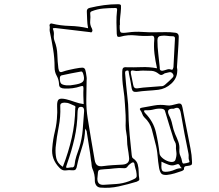

<svg xmlns="http://www.w3.org/2000/svg" viewBox="-20 -841 1040 911"><path d="M398 -707Q394 -728 393.5 -747.5Q393 -767 392 -786Q391 -801 407 -804Q440 -812 473 -816.5Q506 -821 540 -821Q554 -821 554 -814Q554 -807 554 -801Q553 -782 550.5 -762.5Q548 -743 549 -723Q549 -723 548.5 -722.5Q548 -722 548 -721Q547 -692 553 -687.5Q559 -683 587 -687Q621 -692 654.5 -689.5Q688 -687 722 -688Q744 -688 765.5 -688.5Q787 -689 809 -686Q830 -685 828 -663Q827 -629 824.5 -595.5Q822 -562 820 -528Q819 -522 820.5 -515.5Q822 -509 821 -503Q820 -469 792.5 -444Q765 -419 731 -415Q705 -412 679.5 -410.5Q654 -409 628 -405Q618 -404 612.5 -407.5Q607 -411 605 -421Q602 -438 599 -456Q596 -474 592 -491Q591 -496 590.5 -502Q590 -508 582 -506Q575 -505 574 -499.5Q573 -494 574 -489Q576 -463 578.5 -437Q581 -411 584 -385Q589 -347 589.5 -308Q590 -269 593 -231Q595 -200 598.5 -168.5Q602 -137 605 -105Q606 -101 606.5 -97Q607 -93 611 -90Q629 -78 633.5 -61Q638 -44 638 -26Q638 -8 641 9Q642 13 638 16Q634 19 629 21Q586 34 543 43.5Q500 53 455 49Q442 47 436 37.5Q430 28 430 17Q431 -14 418 -42Q415 -50 414.5 -60Q414 -70 412 -79Q408 -114 402 -149Q396 -184 391 -219Q390 -221 388.5 -223.5Q387 -226 384 -231Q383 -182 368.5 -139.5Q354 -97 345 -53Q344 -45 340 -38.5Q336 -32 323 -33Q308 -35 292 -32.5Q276 -30 262 -45Q222 -86 228 -139Q231 -179 240.5 -218Q250 -257 251 -297Q252 -307 251.5 -316.5Q251 -326 251 -336Q250 -363 259 -369.5Q268 -376 294 -370Q314 -365 334.5 -357.5Q355 -350 377 -347Q376 -367 375.5 -385Q375 -403 376 -421Q376 -431 373 -432.5Q370 -434 361 -431Q326 -419 286 -421Q275 -421 267.5 -425.5Q260 -430 260 -443Q259 -464 249 -481.5Q239 -499 239 -521Q239 -565 232 -607.5Q225 -650 216 -693Q215 -700 216 -706.5Q217 -713 215 -720Q214 -723 217.5 -727Q221 -731 227 -729Q268 -719 311.5 -718Q355 -717 398 -707ZM725 -517Q717 -552 713 -585.5Q709 -619 712 -653Q713 -661 710 -667Q707 -673 694 -671Q659 -669 623 -673Q587 -677 552 -667Q544 -665 539.5 -666.5Q535 -668 534 -680Q533 -707 532.5 -734Q532 -761 535 -788Q536 -793 535.5 -798Q535 -803 527 -803Q498 -803 469.5 -800.5Q441 -798 414 -787Q408 -784 408 -778Q410 -760 408 -741.5Q406 -723 416 -706Q418 -702 418.5 -698.5Q419 -695 417 -691Q414 -686 410.5 -687.5Q407 -689 403 -689Q363 -694 323.5 -698.5Q284 -703 243 -708Q239 -708 234 -707.5Q229 -707 232 -701Q237 -688 235.5 -674Q234 -660 239 -646Q251 -615 252 -582Q253 -549 257 -517Q259 -504 263.5 -500.5Q268 -497 278 -501Q292 -506 306 -509Q320 -512 334 -515Q360 -520 370.5 -520Q381 -520 384.5 -510Q388 -500 391 -475Q391 -471 391.5 -467.5Q392 -464 391 -459Q390 -414 389.5 -369Q389 -324 396 -280Q404 -231 412 -182Q420 -133 429 -83Q432 -64 441.5 -57Q451 -50 470 -53Q493 -56 516 -57.5Q539 -59 562 -60Q598 -63 592 -97Q590 -117 586.5 -136.5Q583 -156 583 -175Q583 -193 579.5 -210Q576 -227 576 -245Q577 -270 576 -294.5Q575 -319 573 -344Q571 -383 565 -422Q559 -461 560 -501Q560 -513 564 -518Q568 -523 579 -522Q615 -521 651.5 -522.5Q688 -524 725 -517ZM738 -521Q737 -508 744.5 -506Q752 -504 762 -508Q768 -510 775 -512Q782 -514 788 -512Q798 -508 800 -513Q802 -518 803 -522Q805 -556 806.5 -589Q808 -622 810 -655Q812 -669 800 -669Q786 -669 772.5 -671Q759 -673 745 -671Q727 -670 727 -650Q727 -618 731 -586Q735 -554 738 -521ZM744 -432Q754 -431 763.5 -439.5Q773 -448 783 -457Q791 -465 799 -473Q807 -481 800 -491Q793 -501 782 -498Q771 -495 761 -493Q760 -492 758.5 -491Q757 -490 755 -489Q744 -481 734 -490Q717 -504 698 -505Q679 -506 659 -506Q648 -506 637 -504.5Q626 -503 614 -506Q607 -508 603 -505Q599 -502 601 -492Q604 -479 606.5 -465.5Q609 -452 612 -438Q615 -419 633 -422Q659 -426 686 -427.5Q713 -429 744 -432ZM333 -439Q336 -439 344 -441Q370 -446 376 -457.5Q382 -469 374 -493Q372 -498 369.5 -500.5Q367 -503 361 -501Q339 -497 318 -493Q297 -489 275 -484Q264 -483 264 -470Q264 -450 270.5 -444Q277 -438 296 -436Q315 -435 333 -439ZM277 -50Q277 -50 278 -50.5Q279 -51 279 -52Q305 -119 320.5 -187.5Q336 -256 337 -327Q338 -330 338 -333.5Q338 -337 334 -339Q322 -344 311 -349Q300 -354 286 -354Q277 -354 271 -350.5Q265 -347 266 -335Q268 -286 258.5 -238.5Q249 -191 244 -142Q242 -114 247 -90.5Q252 -67 277 -50ZM873 -192Q878 -165 884 -135.5Q890 -106 891 -75Q892 -65 890 -61Q888 -57 878 -55Q870 -54 861 -52.5Q852 -51 853 -37Q853 -36 849.5 -33.5Q846 -31 844 -30Q827 -24 809 -18.5Q791 -13 772 -11Q753 -10 746 -17Q739 -24 735 -43Q730 -73 727.5 -103.5Q725 -134 717 -162Q709 -194 700.5 -226.5Q692 -259 665 -284Q658 -291 655 -300.5Q652 -310 646 -318Q642 -323 644.5 -326Q647 -329 653 -330Q682 -335 711.5 -340.5Q741 -346 772 -341Q783 -339 795.5 -342Q808 -345 820 -348Q833 -352 838.5 -347.5Q844 -343 846 -330Q852 -296 859 -262.5Q866 -229 873 -192ZM318 -47Q332 -44 334 -60Q336 -81 342.5 -100.5Q349 -120 356 -140Q369 -182 372.5 -225.5Q376 -269 379 -312Q380 -320 377 -327Q374 -334 364 -334Q353 -334 350.5 -325Q348 -316 348 -308Q347 -245 333.5 -185Q320 -125 299 -66Q292 -48 294.5 -45.5Q297 -43 318 -47ZM804 -325Q766 -328 782 -294Q793 -273 797.5 -250Q802 -227 811 -205Q819 -188 826 -169Q833 -150 831 -130Q830 -114 836 -101Q842 -88 844 -74Q846 -64 852 -65Q858 -66 864 -67Q869 -69 875 -70Q881 -71 878 -78Q874 -87 875 -96Q876 -105 874 -114Q864 -161 855 -208.5Q846 -256 838 -304Q835 -321 828 -327Q821 -333 804 -325ZM815 -150Q815 -160 810 -168Q805 -176 803 -184Q793 -217 782.5 -249.5Q772 -282 763 -314Q761 -323 748 -325Q729 -327 710.5 -322Q692 -317 672 -318Q662 -318 663.5 -313Q665 -308 669 -304Q708 -264 719.5 -214.5Q731 -165 737 -113Q738 -102 751 -91Q764 -80 780 -75Q796 -70 806 -75Q811 -78 812.5 -83Q814 -88 815 -92Q819 -107 816.5 -121.5Q814 -136 815 -150ZM843 -43Q837 -47 834.5 -53Q832 -59 828 -61.5Q824 -64 812 -59Q797 -53 779.5 -59.5Q762 -66 746 -74V-62Q744 -36 751.5 -29.5Q759 -23 785 -28Q799 -31 812 -37Q825 -43 843 -43ZM626 -30Q624 -38 622 -44Q620 -50 619 -56Q618 -70 612 -70.5Q606 -71 597 -63Q590 -58 584.5 -50Q579 -42 568 -43Q545 -45 522 -42Q499 -39 476 -38Q452 -37 448 -32.5Q444 -28 443 -4Q443 -1 442.5 1.5Q442 4 442 7Q442 37 471 36Q502 34 532 32Q562 30 592 19Q612 11 620 6.5Q628 2 628.5 -5.5Q629 -13 626 -30Z"/></svg>

Font: Rock 3D
Style: Regular
Weight: 400
Version: Version 1.000